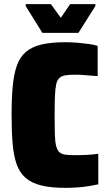

<svg xmlns="http://www.w3.org/2000/svg" viewBox="-20 -900 525 928"><path d="M297 8Q227 8 180 -3.5Q133 -15 104 -40Q75 -65 60.5 -106Q46 -147 41 -206Q36 -265 36 -344Q36 -424 41.5 -483Q47 -542 61.5 -583Q76 -624 105 -649Q134 -674 181 -685Q228 -696 297 -696Q325 -696 354 -693.5Q383 -691 409 -687.5Q435 -684 452 -678V-532Q422 -534 401 -536Q380 -538 366 -538.5Q352 -539 343 -539Q314 -539 296 -536Q278 -533 267 -523Q256 -513 251.5 -492Q247 -471 245.5 -435.5Q244 -400 244 -344Q244 -289 245 -253Q246 -217 251 -196Q256 -175 266.5 -165Q277 -155 295.5 -152.5Q314 -150 343 -150Q371 -150 401 -151.5Q431 -153 455 -157V-9Q437 -5 410 -0.5Q383 4 353.5 6Q324 8 297 8ZM185 -741 104 -871V-880H226L274 -814L319 -880H441V-871L359 -741Z"/></svg>

Font: Saira SemiCondensed Black
Style: Regular
Weight: 900
Width: 4
Designer: Hector Gatti with collaboration of the Omnibus-Type team
Foundry: Omnibus-Type
Version: Version 1.101